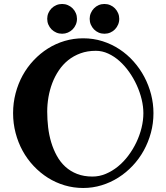

<svg xmlns="http://www.w3.org/2000/svg" viewBox="-20 -917 838 967"><path d="M702.1 -347.2Q702.1 -380.4 693.4 -416.7Q684.6 -453.1 668.7 -488Q652.8 -522.9 630.6 -554.4Q608.4 -585.9 581.8 -609.6Q555.2 -633.3 524.9 -647.2Q494.6 -661.1 462.9 -661.1Q419.9 -661.1 385.3 -648.4Q350.6 -635.7 323.5 -614Q296.4 -592.3 276.4 -562.5Q256.3 -532.7 243.4 -498.8Q230.5 -464.8 224.1 -428Q217.8 -391.1 217.8 -355Q217.8 -315.4 222.4 -275.9Q227.1 -236.3 238 -200Q249 -163.6 266.4 -132.1Q283.7 -100.6 309.1 -77.4Q334.5 -54.2 368.4 -41Q402.3 -27.8 445.8 -27.8Q480.5 -27.8 512.9 -41.5Q545.4 -55.2 574 -78.4Q602.5 -101.6 626.2 -133.1Q649.9 -164.6 666.7 -200Q683.6 -235.4 692.9 -273.2Q702.1 -311 702.1 -347.2ZM752.9 -347.2Q752.9 -295.9 740 -248.3Q727.1 -200.7 703.9 -158.7Q680.7 -116.7 647.9 -82Q615.2 -47.4 575.9 -22.5Q536.6 2.4 491.7 16.1Q446.8 29.8 398.9 29.8Q350.6 29.8 305.4 16.4Q260.3 2.9 221.2 -21.7Q182.1 -46.4 149.7 -80.8Q117.2 -115.2 94.2 -157Q71.3 -198.7 58.6 -247.1Q45.9 -295.4 45.9 -347.2Q45.9 -398.9 58.6 -447.3Q71.3 -495.6 94.2 -537.4Q117.2 -579.1 149.7 -613.5Q182.1 -647.9 221.2 -672.6Q260.3 -697.3 305.4 -710.7Q350.6 -724.1 398.9 -724.1Q450.2 -724.1 496.3 -709.5Q542.5 -694.8 581.8 -668.9Q621.1 -643.1 652.8 -607.4Q684.6 -571.8 706.8 -529.8Q729 -487.8 741 -441.4Q752.9 -395 752.9 -347.2ZM367.7 -822.3Q367.7 -806.6 361.8 -793Q356 -779.3 345.7 -769Q335.4 -758.8 321.8 -752.9Q308.1 -747.1 293 -747.1Q277.3 -747.1 263.7 -752.9Q250 -758.8 239.7 -769Q229.5 -779.3 223.6 -793Q217.8 -806.6 217.8 -822.3Q217.8 -837.4 223.6 -851.1Q229.5 -864.7 239.7 -875Q250 -885.3 263.7 -891.1Q277.3 -897 293 -897Q308.1 -897 321.8 -891.1Q335.4 -885.3 345.7 -875Q356 -864.7 361.8 -851.1Q367.7 -837.4 367.7 -822.3ZM580.6 -822.3Q580.6 -806.6 574.7 -793Q568.8 -779.3 558.8 -769Q548.8 -758.8 535.2 -752.9Q521.5 -747.1 505.9 -747.1Q490.2 -747.1 476.8 -752.9Q463.4 -758.8 453.4 -769Q443.4 -779.3 437.5 -793Q431.6 -806.6 431.6 -822.3Q431.6 -837.4 437.5 -851.1Q443.4 -864.7 453.4 -875Q463.4 -885.3 476.8 -891.1Q490.2 -897 505.9 -897Q521.5 -897 535.2 -891.1Q548.8 -885.3 558.8 -875Q568.8 -864.7 574.7 -851.1Q580.6 -837.4 580.6 -822.3Z"/></svg>

Font: Ribeye
Style: Regular
Weight: 400
Designer: Astigmatic (AOETI)
Foundry: Astigmatic (AOETI)
Version: Version 1.000